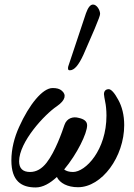

<svg xmlns="http://www.w3.org/2000/svg" viewBox="-20 -812 590 844"><path d="M287 -503C307 -503 326 -526 347 -572L396 -685C413 -726 420 -744 420 -751C420 -767 406 -792 389 -792C377 -792 367 -779 358 -754L280 -520C279 -517 279 -514 279 -511C279 -506 281 -503 287 -503ZM137 12C168 12 200 -6 230 -34C243 -7 277 11 323 11C428 11 526 -123 526 -262C526 -307 516 -344 500 -373C483 -405 468 -420 458 -420C445 -420 437 -412 437 -398C437 -393 440 -377 443 -361C445 -353 448 -329 448 -304C448 -152 356 -56 301 -56C284 -56 271 -60 262 -67C319 -135 363 -226 363 -261C363 -279 349 -289 325 -294C304 -300 274 -295 263 -262C253 -232 223 -146 185 -97C164 -70 140 -56 112 -56C80 -56 64 -72 64 -103C64 -188 176 -309 230 -345C269 -372 272 -396 252 -413C242 -422 229 -425 211 -425C167 -425 108 -352 64 -254C43 -208 30 -157 30 -107C30 -16 74 12 137 12Z"/></svg>

Font: Junicode Two Beta SemiCondensed Medium
Style: Italic
Weight: 500
Width: 4
Italic angle: -10°
Version: Version 1.063